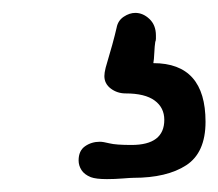

<svg xmlns="http://www.w3.org/2000/svg" viewBox="-20 -51 339 298"><path d="M187 225Q183 225 170.5 226Q158 227 146 227Q129 227 121 224Q111 220 106.5 213Q102 206 102 198Q102 183 112 176Q122 169 135 169Q140 169 150 171.5Q160 174 184 174Q235 174 235 135Q235 116 220 105Q205 94 175 94Q162 94 152 86.5Q142 79 142 67Q142 62 144 54Q156 14 161 -8Q163 -19 172 -25Q181 -31 190 -31Q202 -31 212 -21.5Q222 -12 222 4Q222 6 222 9Q222 12 221 14Q220 20 219.5 31Q219 42 218 47Q299 47 299 138Q299 186 269 205.5Q239 225 187 225Z"/></svg>

Font: Fuzzy Bubbles
Style: Regular
Weight: 400
Designer: Robert E. Leuschke
Foundry: Robert E. Leuschke
Version: Version 1.010; ttfautohint (v1.8.3)